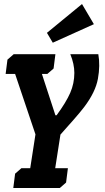

<svg xmlns="http://www.w3.org/2000/svg" viewBox="-20 -720 521 953"><path d="M446 -600 242 -508 213 -557 387 -700ZM255 -148H261Q308 -212 328.5 -259Q349 -306 349 -358Q349 -402 329 -451H468Q478 -395 466 -329Q454 -263 398 -189Q379 -164 346.5 -127Q314 -90 280 -52L254 115H317L308 186L277 213H46L55 142L86 115H130L156 -53L55 -353H8L17 -424L48 -451H255L246 -380L215 -353H188Z"/></svg>

Font: Zilla Slab
Style: Bold Italic
Weight: 700
Italic angle: -6°
Designer: Typotheque.com
Foundry: Typotheque type foundry
Version: Version 1.1; 2017; ttfautohint (v1.6)